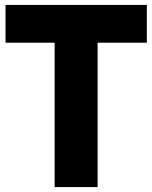

<svg xmlns="http://www.w3.org/2000/svg" viewBox="-20 -760 618 780"><path d="M202 0V-586.5H2.5V-740H576.5V-586.5H376.5V0Z"/></svg>

Font: Encode Sans Condensed ExtraBold
Style: Regular
Weight: 800
Width: 3
Designer: Multiple Designers
Foundry: Impallari Type
Version: Version 2.000